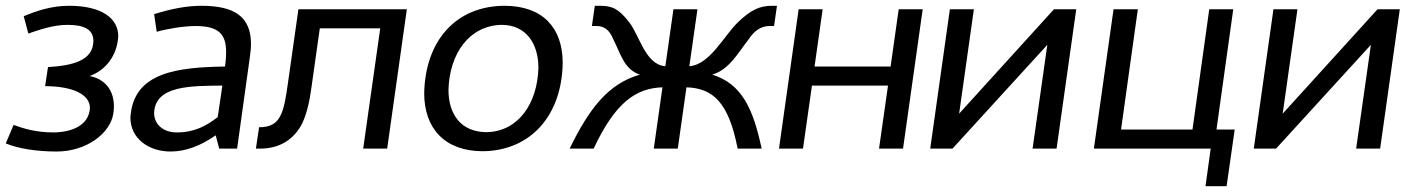

<svg xmlns="http://www.w3.org/2000/svg" viewBox="-31 -514 4897 664"><path d="M378 -389C378 -449 323 -494 208 -494C146 -494 95 -476 51 -458L67 -398C102 -410 153 -428 201 -428C252 -428 292 -417 292 -372C291 -304 219 -287 135 -282L125 -216C221 -216 280 -187 280 -141C277 -81 219 -57 155 -56C92 -56 49 -70 16 -82L-11 -18C32 0 96 10 165 10C268 10 351 -53 361 -122C362 -130 363 -138 363 -146C363 -203 331 -241 279 -251C332 -270 374 -319 378 -389Z M738 -218 722 -109C683 -79 642 -56 580 -56C536 -56 502 -82 502 -123C505 -218 627 -217 738 -218ZM665 -494C616 -494 562 -484 502 -465L511 -404C544 -414 605 -424 645 -424C724 -424 751 -397 751 -334C751 -319 750 -303 747 -284C585 -281 429 -266 420 -107C420 -36 482 10 559 10C610 10 662 -9 715 -46L727 0H789L833 -316C835 -332 837 -347 837 -361C837 -456 781 -494 665 -494Z M868 0C939 0 986 -34 1013 -85C1031 -122 1040 -167 1046 -211L1075 -416H1284L1225 0H1308L1376 -482H1001L965 -228C950 -120 939 -74 865 -74L854 0Z M1704 -428C1789 -428 1831 -362 1831 -280C1828 -157 1762 -59 1652 -57C1563 -57 1520 -119 1520 -203C1523 -327 1591 -426 1704 -428ZM1915 -296C1915 -418 1846 -494 1713 -494C1547 -493 1440 -375 1436 -192C1436 -70 1507 9 1639 9C1804 7 1912 -114 1915 -296Z M2032 -424C2059 -424 2077 -410 2090 -378C2114 -332 2127 -273 2182 -256C2071 -224 2006 -137 1939 0H2022C2097 -160 2168 -209 2260 -212L2230 0H2313L2343 -212C2435 -209 2489 -160 2520 0H2603C2574 -137 2535 -224 2432 -256C2491 -273 2522 -332 2558 -378C2579 -410 2603 -424 2630 -424H2646L2656 -494H2639C2594 -494 2564 -478 2521 -437C2473 -391 2424 -290 2353 -285L2381 -482H2298L2270 -285C2201 -290 2181 -391 2145 -437C2109 -483 2088 -494 2043 -494H2026L2016 -424Z M3040 -218 3009 0H3092L3160 -482H3077L3049 -284H2786L2814 -482H2731L2663 0H2746L2777 -218Z M3254 -482 3186 0H3263L3591 -359L3540 0H3623L3691 -482H3614L3286 -121L3337 -482Z M4138 130H4211L4239 -66H4176L4234 -482H4151L4093 -66H3846L3904 -482H3820L3752 0H4156Z M4373 -482 4305 0H4382L4710 -359L4659 0H4742L4810 -482H4733L4405 -121L4456 -482Z"/></svg>

Font: Cantarell
Style: Oblique
Weight: 400
Italic angle: -8°
Designer: Dave Crossland
Version: Version 0.024